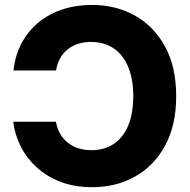

<svg xmlns="http://www.w3.org/2000/svg" viewBox="-20 -758 780 788"><path d="M357.9 10.3Q285.2 10.3 227.8 -12Q170.4 -34.2 129.2 -72.5Q87.9 -110.8 64.2 -158.7Q40.5 -206.5 34.2 -258.3H209.5Q214.4 -231.4 226.6 -209.7Q238.8 -188 257.6 -172.9Q276.4 -157.7 300.8 -149.7Q325.2 -141.6 354.5 -141.6Q407.7 -141.6 446.3 -167Q484.9 -192.4 505.9 -241.9Q526.9 -291.5 526.9 -363.3Q526.9 -433.6 506.1 -483.4Q485.4 -533.2 446.5 -559.6Q407.7 -585.9 353.5 -585.9Q324.2 -585.9 299.8 -577.9Q275.4 -569.8 256.8 -554.7Q238.3 -539.6 226.3 -517.8Q214.4 -496.1 210 -468.8H35.2Q42.5 -532.2 69.3 -582Q96.2 -631.8 138.7 -666.5Q181.2 -701.2 236.8 -719.5Q292.5 -737.8 357.9 -737.8Q455.6 -737.8 533.7 -694.1Q611.8 -650.4 657.5 -566.9Q703.1 -483.4 703.1 -363.3Q703.1 -244.1 657.7 -160.6Q612.3 -77.1 534.4 -33.4Q456.5 10.3 357.9 10.3Z"/></svg>

Font: Inter 18pt ExtraBold
Style: Regular
Weight: 800
Designer: Rasmus Andersson
Foundry: rsms
Version: Version 4.001;git-66647c0bb